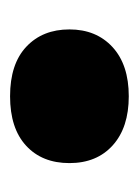

<svg xmlns="http://www.w3.org/2000/svg" viewBox="31 -291 270 372"><g transform="rotate(-90 166.0 -105.0)"><path d="M165.5 9.5Q105 9.5 70.5 -21.5Q36 -52.5 36 -105.5Q36 -158.5 69.8 -189.5Q103.5 -220.5 165.5 -220.5Q228 -220.5 261.5 -189Q295 -157.5 295 -105.5Q295 -53.5 260.8 -22Q226.5 9.5 165.5 9.5Z"/></g></svg>

Font: Encode Sans Expanded Expanded ExtraBold
Style: Regular
Weight: 800
Width: 7
Designer: Multiple Designers
Foundry: Impallari Type
Version: Version 3.000; ttfautohint (v1.8.3) -l 8 -r 50 -G 200 -x 14 